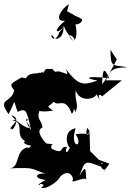

<svg xmlns="http://www.w3.org/2000/svg" viewBox="-32 -834 645 942"><path d="M505 -31 453 -50 410 -93 406 -230C413 -148 379 -169 397 -207C427 -156 406 -186 339 -176C383 -108 306 -101 339 -205C263 -191 309 -87 314 -115C286 -56 288 -111 299 -113C253 -119 291 -71 222 -104C208 -135 256 -122 195 -130C193 -132 135 -192 176 -208C175 -246 136 -251 172 -310C140 -295 153 -280 228 -291C192 -319 203 -305 232 -335C255 -307 287 -364 320 -276C339 -290 321 -322 338 -285C358 -323 332 -340 340 -391C358 -329 437 -348 441 -372C483 -298 426 -393 470 -362L566 -440H487L541 -542L510 -590C511 -498 520 -518 593 -504C499 -501 518 -484 469 -420C472 -498 478 -507 504 -450C396 -463 375 -451 446 -439C375 -413 353 -415 290 -496C312 -452 288 -479 254 -484C218 -483 214 -431 241 -483C195 -456 278 -471 289 -385C298 -467 238 -472 224 -497C209 -491 191 -507 183 -478C154 -485 133 -457 170 -480C176 -468 181 -490 184 -488C167 -459 110 -494 92 -442C169 -433 67 -457 73 -454C23 -423 10 -424 38 -391C23 -325 -48 -355 10 -274C52 -352 28 -350 55 -285C91 -303 100 -301 120 -195C68 -273 123 -250 96 -239C152 -173 62 -219 24 -268C80 -258 21 -178 26 -203C-6 -194 83 -258 28 -244C95 -232 36 -173 92 -141C64 -133 141 -96 157 -144C179 -181 142 -156 118 -126C139 -156 115 -95 104 -111C40 -99 69 -13 16 -8C149 -14 118 -4 192 18C146 12 126 41 192 49C135 79 163 78 166 68C211 74 137 94 193 87C268 58 275 3 266 30C317 -14 333 54 324 48C314 73 379 30 391 47C388 2 392 -34 358 30C386 -55 387 -43 468 -15C449 -41 490 -38 461 -28C465 0 488 15 494 -38L479 5ZM293 -781C294 -757 305 -812 306 -814C270 -792 228 -727 287 -732C219 -675 252 -666 279 -702C284 -630 213 -633 221 -663C247 -645 221 -612 283 -708C280 -666 223 -647 284 -701C291 -680 292 -684 329 -630C283 -676 330 -664 335 -636C337 -651 355 -653 330 -755C317 -685 379 -724 370 -739C348 -759 246 -788 260 -745L336 -758Z"/></svg>

Font: Hussar Lance
Style: Regular
Weight: 700
Foundry: Cannot Into Space Fonts, PlusOne Fonts
Version: Version 2.27